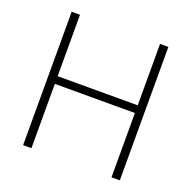

<svg xmlns="http://www.w3.org/2000/svg" viewBox="-128 -856 982 984"><g transform="rotate(20 363.0 -364.0)"><path d="M99.1 0V-727.5H144.5V-392.6H581.1V-727.5H626.5V0H581.1V-350.6H144.5V0Z"/></g></svg>

Font: Inter 18pt ExtraLight
Style: Regular
Weight: 250
Designer: Rasmus Andersson
Foundry: rsms
Version: Version 4.001;git-66647c0bb